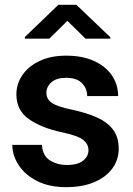

<svg xmlns="http://www.w3.org/2000/svg" viewBox="-20 -770 554 800"><path d="M348.6 -144.5Q348.6 -168.9 327.1 -186.8Q305.7 -204.6 236.3 -219.2Q153.8 -236.8 101.1 -273.2Q48.3 -309.6 48.3 -377Q48.3 -420.4 73.2 -457Q98.1 -493.7 144.8 -515.9Q191.4 -538.1 255.9 -538.1Q323.2 -538.1 371.6 -516.1Q419.9 -494.1 446 -456.1Q472.2 -418 472.2 -369.6H343.3Q343.3 -400.9 321.8 -423.3Q300.3 -445.8 255.4 -445.8Q215.3 -445.8 194.3 -427.2Q173.3 -408.7 173.3 -382.8Q173.3 -357.4 195.3 -341.8Q217.3 -326.2 277.3 -313.5Q335.9 -301.3 380.4 -282.2Q424.8 -263.2 449.7 -231.7Q474.6 -200.2 474.6 -150.4Q474.6 -104 447.8 -67.6Q420.9 -31.2 371.8 -10.7Q322.8 9.8 256.3 9.8Q183.6 9.8 133.3 -16.4Q83 -42.5 57.1 -83Q31.2 -123.5 31.2 -166.5H154.8Q157.2 -120.6 188.5 -101.6Q219.7 -82.5 258.8 -82.5Q302.7 -82.5 325.7 -100.1Q348.6 -117.7 348.6 -144.5ZM298.3 -750 439.9 -614.7V-608.9H336.4L260.7 -683.1L185.5 -608.9H83.5V-615.7L223.1 -750Z"/></svg>

Font: Vazirmatn FD SemiBold
Style: Regular
Weight: 600
Designer: Saber Rastikerdar
Foundry: Saber Rastikerdar
Version: Version 33.001